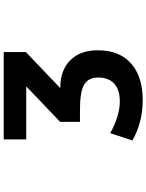

<svg xmlns="http://www.w3.org/2000/svg" viewBox="103 -666 793 1040"><g transform="rotate(-90 500.0 -146.5)"><path d="M264.6 -523.4H737.3V-403.3L542 -216.8H545.9Q638.7 -216.8 692.9 -163.1Q747.1 -109.4 747.1 -13.7Q747.1 102.5 676.3 166Q605.5 229.5 475.6 229.5Q357.4 229.5 258.8 173.8L297.9 53.7Q394.5 105.5 469.7 105.5Q533.2 105.5 566.4 75.2Q599.6 44.9 599.6 -11.7Q599.6 -64.5 561.5 -87.4Q523.4 -110.4 424.8 -110.4H359.4V-217.8L551.8 -401.4H264.6Z"/></g></svg>

Font: GenEi Gothic M Regular
Style: Bold
Weight: 700
Designer: o_tamon (Modified); [Source Han Sans]
Ryoko NISHIZUKA  (kana & ideographs); Paul D. Hunt (Latin, Greek & Cyrillic); Wenl
Version: Version 1.1a;Original Version 1.004